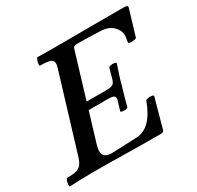

<svg xmlns="http://www.w3.org/2000/svg" viewBox="-155 -834 1029 1005"><g transform="rotate(-30 360.0 -331.5)"><path d="M-5 4Q-9 4 -8.5 -7.5Q-8 -19 -4 -30.5Q0 -42 5 -42Q40 -42 59.5 -47Q79 -52 90 -66Q101 -80 109 -105L250 -569Q259 -600 244 -611Q229 -622 175 -622Q171 -622 172 -633Q173 -644 177.5 -655.5Q182 -667 186 -667Q223 -666 261 -666Q299 -666 337 -666Q425 -666 514.5 -666.5Q604 -667 694 -667Q717 -667 724 -664.5Q731 -662 729 -653L683 -499Q681 -493 668.5 -491Q656 -489 644.5 -490.5Q633 -492 634 -498Q635 -507 637 -517Q639 -527 639 -538Q639 -568 614 -592.5Q589 -617 547 -620Q506 -622 466.5 -623Q427 -624 398 -624Q390 -624 383 -620.5Q376 -617 374 -608L292 -337H413Q435 -337 447.5 -342.5Q460 -348 466 -368L484 -431Q485 -436 496 -438.5Q507 -441 518 -439Q529 -437 529 -431Q520 -404 511 -377Q502 -350 494 -319Q484 -286 476.5 -259Q469 -232 462 -205Q460 -200 449 -198.5Q438 -197 428 -199Q418 -201 419 -206L435 -258Q442 -279 432.5 -286Q423 -293 400 -293H279L225 -114Q223 -105 221 -95.5Q219 -86 219 -78Q219 -37 274 -37L421 -43Q514 -45 565 -185Q567 -190 578.5 -192Q590 -194 601.5 -192.5Q613 -191 613 -185L564 -8Q562 -1 557 1.5Q552 4 540 4Q436 4 335.5 2Q235 0 134 0Q99 0 64 1Q29 2 -5 4Z"/></g></svg>

Font: Junicode SmExp
Style: Bold Italic
Weight: 700
Width: 6
Italic angle: -11°
Designer: Peter S. Baker
Version: Version 2.205; ttfautohint (v1.8.4)